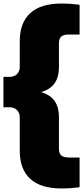

<svg xmlns="http://www.w3.org/2000/svg" viewBox="-22 -838 472 1088"><path d="M326.5 230Q208.5 230 149.2 175.2Q90 120.5 90 18V-173Q90 -198.5 74.2 -214.2Q58.5 -230 33 -230H-2.5V-402.5H33Q58.5 -402.5 74.2 -418Q90 -433.5 90 -459V-606Q90 -708.5 149.2 -763.2Q208.5 -818 326.5 -818Q356.5 -818 381.5 -816Q406.5 -814 429 -811V-642.5H368Q340.5 -642.5 326.2 -631.5Q312 -620.5 312 -593V-456Q312 -402.5 288 -367Q264 -331.5 210.5 -316Q264 -300.5 288 -265Q312 -229.5 312 -176V5Q312 32.5 326.2 43.5Q340.5 54.5 368 54.5H429V223Q406.5 226 381.5 228Q356.5 230 326.5 230Z"/></svg>

Font: Encode Sans SmExp Black
Style: Regular
Weight: 900
Width: 6
Designer: Multiple Designers
Foundry: Impallari Type
Version: Version 3.002; ttfautohint (v1.8.3) -l 8 -r 50 -G 200 -x 14 